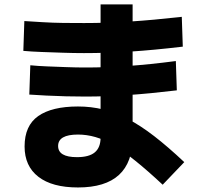

<svg xmlns="http://www.w3.org/2000/svg" viewBox="-20 -822 920 859"><path d="M90 -166.7Q90 -260 151.1 -302.8Q212.2 -345.6 328.9 -345.6Q387.8 -345.6 442.2 -332.2Q496.7 -318.9 552.8 -289.4Q608.9 -260 670 -212.8Q731.1 -165.6 804.4 -96.7L707.8 4.4Q640 -58.9 586.1 -102.2Q532.2 -145.6 488.9 -171.7Q445.6 -197.8 406.7 -208.9Q367.8 -220 328.9 -220Q240 -220 240 -168.9Q240 -118.9 324.4 -118.9Q378.9 -118.9 404.4 -140.6Q430 -162.2 430 -206.7V-802.2H573.3V-206.7Q573.3 -95.6 512.2 -39.4Q451.1 16.7 328.9 16.7Q213.3 16.7 151.7 -31.1Q90 -78.9 90 -166.7ZM84.4 -594.4 88.9 -727.8Q124.4 -725.6 170 -722.8Q215.6 -720 263.3 -719.4Q311.1 -718.9 356.7 -718.9Q456.7 -718.9 560.6 -725.6Q664.4 -732.2 793.3 -746.7L797.8 -613.3Q666.7 -597.8 561.7 -591.1Q456.7 -584.4 355.6 -584.4Q310 -584.4 261.1 -586.1Q212.2 -587.8 166.7 -589.4Q121.1 -591.1 84.4 -594.4ZM111.1 -398.9 115.6 -530Q147.8 -526.7 190 -525Q232.2 -523.3 276.7 -521.7Q321.1 -520 362.2 -520Q454.4 -520 551.1 -526.7Q647.8 -533.3 766.7 -548.9L771.1 -417.8Q650 -403.3 552.2 -396.7Q454.4 -390 361.1 -390Q320 -390 275 -391.1Q230 -392.2 187.8 -394.4Q145.6 -396.7 111.1 -398.9Z"/></svg>

Font: Paperlogy 8 ExtraBold
Style: Regular
Weight: 800
Designer: redesigned by Lee Juim, glyphs from Gmarket Sans & Montserrat
Foundry: PT&
Version: Version 1.001